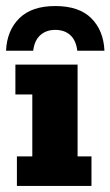

<svg xmlns="http://www.w3.org/2000/svg" viewBox="-38 -616 366 636"><path d="M18 0V-98H69V-303H13V-402H219V-98H265V0ZM-18 -448Q-15 -515 26 -555.5Q67 -596 145 -596Q224 -596 264.5 -555.5Q305 -515 308 -448H218Q214 -482 195 -499.5Q176 -517 145 -517Q115 -517 95.5 -499.5Q76 -482 72 -448Z"/></svg>

Font: Rokkitt ExtraBold
Style: Regular
Weight: 800
Version: Version 3.103